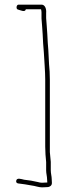

<svg xmlns="http://www.w3.org/2000/svg" viewBox="-20 -705 293 828"><path d="M179 -6V30C179 42.7 183 56 183 67C183 71.7 183.3 76.7 184 82C174.7 82.7 167 83 161 83C155.7 83 149.7 82 143 80C123.4 75.1 105.2 72.4 84 70C71.9 67.3 52.8 60.1 50 74C48.7 80.7 51.3 84.7 58 86C78 88.5 97.1 91 117 95C130.5 96.4 147.2 103 161 103C167.7 103 175 102.7 183 102C189 102 194.2 100.2 198.5 96.5C206.7 89.6 203 79 203 67C203 55.8 199 42.6 199 30V-7C197.6 -21.3 196.3 -33.5 195 -49V-361C195 -371.7 194.7 -383.7 194 -397C189.9 -435.6 190 -481.7 186 -520L184 -558C182.8 -581.6 180.4 -605.5 179 -627V-649C180.7 -666.3 174.4 -685 159 -685H60C50.1 -685 48.4 -665.4 57 -664C66.2 -661.7 88 -650.5 91 -664V-664.5C91 -664.8 91.3 -665 92 -665H157C158.3 -660.3 159 -655.7 159 -651V-625C160.5 -604.7 162.8 -580.2 164 -557L166 -518C167.3 -506 168.3 -493.3 169 -480C170.9 -441.7 175 -399.1 175 -361V-73C175 -49.4 176.9 -26.7 179 -6Z"/></svg>

Font: HoneyBee
Style: UltLit
Weight: 100
Foundry: Cannot Into Space Fonts
Version: Version 0.89